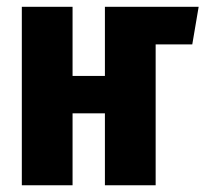

<svg xmlns="http://www.w3.org/2000/svg" viewBox="-20 -551 611 571"><path d="M570.8 -530.8 551.8 -418.9H442.9V0H292V-213.9H195.8V0H44.9V-530.8H195.8V-325.2H292V-530.8Z"/></svg>

Font: Fira Sans Compressed
Style: Bold
Weight: 700
Width: 1
Designer: Carrois Corporate & Edenspiekermann AG
Foundry: Carrois Corporate GbR & Edenspiekermann AG
Version: Version 4.203;PS 004.203;hotconv 1.0.88;makeotf.lib2.5.64775